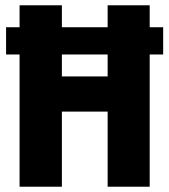

<svg xmlns="http://www.w3.org/2000/svg" viewBox="-20 -706 640 726"><path d="M54 0V-500H3V-603H54V-686H214V-603H387V-686H546V-603H597V-500H546V0H387V-284H214V0ZM214 -500V-417H387V-500Z"/></svg>

Font: Chivo Mono Medium
Style: Bold
Weight: 700
Monospace: yes
Version: Version 1.008